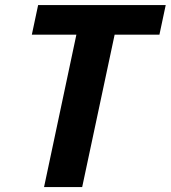

<svg xmlns="http://www.w3.org/2000/svg" viewBox="-20 -758 692 778"><path d="M626 -617.5H444.5L313 0H158.5L289.5 -617.5H109L134.5 -737.5H651.5Z"/></svg>

Font: Epilogue
Style: Bold Italic
Weight: 700
Italic angle: -12°
Designer: Tyler Finck
Foundry: Etcetera Type Co
Version: Version 2.111; ttfautohint (v1.8.3)